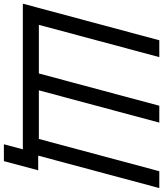

<svg xmlns="http://www.w3.org/2000/svg" viewBox="43 -816 860 1013"><g transform="rotate(90 473.5 -310.0)"><path d="M788.6 -81 959.9 -720H870.9L700.6 -84.5H444.1L614.4 -720H525.4L355.1 -84.5H98.6L268.9 -720H179.9L-13.1 0H755.4L728.6 100H817.6L866.1 -81Z"/></g></svg>

Font: Manrope
Style: MediumItalic
Weight: 500
Italic angle: -15°
Designer: Mikhail Sharanda
Foundry: Mikhail Sharanda
Version: Version 4.502;hotconv 1.0.109;makeotfexe 2.5.65596